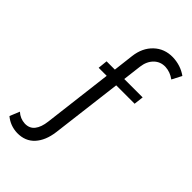

<svg xmlns="http://www.w3.org/2000/svg" viewBox="-407 -834 1114 1114"><g transform="rotate(45 149.5 -277.0)"><path d="M-123 160 -98 99Q-69 126 -29 128Q10 129 31.5 101.5Q53 74 59 23L111 -404H45L51 -463H119L134 -589Q143 -664 190 -708.5Q237 -753 306 -752Q372 -750 422 -714L391 -654Q356 -680 315 -682Q273 -683 244.5 -654.5Q216 -626 210 -578L196 -463H347L340 -404H189L135 34Q125 111 85 155Q45 199 -22 198Q-80 196 -123 160Z"/></g></svg>

Font: Trueno
Style: Lt
Weight: 300
Designer: Julieta Ulanovsky
Foundry: Julieta Ulanovsky
Version: Version 3.001b